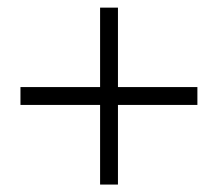

<svg xmlns="http://www.w3.org/2000/svg" viewBox="-20 -534 586 516"><path d="M297 -300V-513.5H249V-300H35V-252H249V-38H297V-252H510.5V-300Z"/></svg>

Font: Overused Grotesk Light
Style: Regular
Weight: 300
Designer: RandomMaerks
Version: Version 0.005